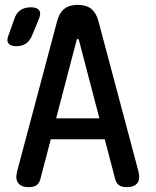

<svg xmlns="http://www.w3.org/2000/svg" viewBox="-20 -760 640 790"><path d="M211 -273H389L305 -594Q303 -600 300 -600Q297 -600 295 -594ZM454 -23 411 -187H189L146 -23Q142 -7 131 1.5Q120 10 98 10Q68 10 55 -6.5Q42 -23 51 -57L215 -673Q224 -707 244.5 -723.5Q265 -740 300 -740Q335 -740 355.5 -723.5Q376 -707 385 -673L549 -57Q558 -23 545 -6.5Q532 10 502 10Q480 10 469 1.5Q458 -7 454 -23ZM112 -614Q103 -592 87 -581Q71 -570 47 -570Q23 -570 14.5 -581.5Q6 -593 15 -615L39 -682Q47 -707 64.5 -718.5Q82 -730 107 -730Q132 -730 141 -718Q150 -706 140 -682Z"/></svg>

Font: Maple Mono Normal NL Medium
Style: Regular
Weight: 500
Monospace: yes
Designer: subframe7536
Version: Version 7.000